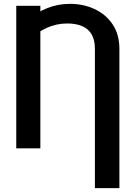

<svg xmlns="http://www.w3.org/2000/svg" viewBox="-20 -757 690 980"><path d="M589.4 203.1H464.4V-507.3Q464.4 -552.7 447.8 -581.3Q431.2 -609.9 399.7 -623.5Q368.2 -637.2 323.2 -637.2Q267.6 -637.2 217.5 -614.3Q167.5 -591.3 126 -549.8V-656.7Q165.5 -692.9 220 -715.1Q274.4 -737.3 337.4 -737.3Q405.3 -737.3 462.4 -710.9Q519.5 -684.6 554.4 -633.3Q589.4 -582 589.4 -507.3ZM186 -727.5V0H63V-727.5Z"/></svg>

Font: Inter Cardless
Style: Medium
Weight: 500
Designer: Rasmus Andersson
Foundry: rsms
Version: Version 4.001;git-9221beed3